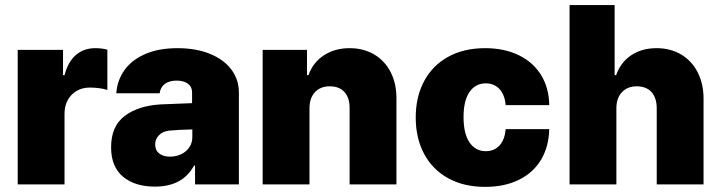

<svg xmlns="http://www.w3.org/2000/svg" viewBox="-20 -727 2841 757"><path d="M49.8 -530.3H228.5V-430.7H234.4Q248.5 -484.4 279.8 -510.7Q311 -537.1 355.5 -537.1Q381.3 -537.1 403.3 -531.2V-372.1Q390.6 -377 370.6 -379.4Q350.6 -381.8 334 -381.8Q305.2 -381.8 282.7 -368.9Q260.3 -356 247.3 -332.8Q234.4 -309.6 234.4 -279.3V0H49.8Z M613.3 -315.4 737.3 -320.3V-363.3Q737.3 -384.8 720.7 -397Q704.1 -409.2 676.8 -409.2Q647.9 -409.2 630.4 -396.5Q612.8 -383.8 609.4 -359.4H438.5Q441.9 -409.2 470 -449.5Q498 -489.7 551.3 -513.4Q604.5 -537.1 679.7 -537.1Q752.4 -537.1 807.4 -514.9Q862.3 -492.7 892.1 -452.9Q921.9 -413.1 921.9 -362.3V0H749V-74.2H745.1Q700.2 8.8 590.8 8.8Q511.7 8.8 464.8 -30.5Q418 -69.8 418 -146.5Q418 -229 471.2 -269.5Q524.4 -310.1 613.3 -315.4ZM650.4 -109.4Q673.8 -109.4 694.1 -118.9Q714.4 -128.4 726.6 -146.5Q738.8 -164.6 738.3 -188.5V-216.8Q680.2 -215.3 646.5 -211.9Q621.6 -209 606.7 -193.8Q591.8 -178.7 591.8 -157.2Q591.8 -134.3 607.9 -121.8Q624 -109.4 650.4 -109.4Z M1200.2 0H1015.6V-530.3H1190.4V-430.7H1196.3Q1213.9 -480.5 1256.8 -508.8Q1299.8 -537.1 1358.4 -537.1Q1413.6 -537.1 1455.8 -512Q1498 -486.8 1520.8 -441.4Q1543.5 -396 1543 -337.9V0H1358.4V-299.8Q1358.9 -340.8 1338.4 -363.8Q1317.9 -386.7 1280.3 -386.7Q1243.2 -386.7 1221.7 -363.5Q1200.2 -340.3 1200.2 -299.8Z M1619.1 -263.7Q1619.1 -345.2 1652.1 -407Q1685.1 -468.8 1746.8 -502.9Q1808.6 -537.1 1892.6 -537.1Q1968.3 -537.1 2025.1 -509.5Q2082 -481.9 2113.3 -431.2Q2144.5 -380.4 2145.5 -312.5H1973.6Q1970.2 -353.5 1949.2 -376Q1928.2 -398.4 1895.5 -398.4Q1855 -398.4 1831.3 -364.5Q1807.6 -330.6 1807.6 -265.6Q1807.6 -199.7 1831.3 -165.3Q1855 -130.9 1895.5 -130.9Q1928.2 -130.9 1949.2 -153.3Q1970.2 -175.8 1973.6 -217.8H2145.5Q2144 -148.9 2113.3 -97.4Q2082.5 -45.9 2025.9 -18.1Q1969.2 9.8 1892.6 9.8Q1808.6 9.8 1746.8 -24.4Q1685.1 -58.6 1652.1 -120.4Q1619.1 -182.1 1619.1 -263.7Z M2410.2 0H2225.6V-707H2403.3V-430.7H2409.2Q2426.8 -481 2468.5 -509Q2510.3 -537.1 2568.4 -537.1Q2623.5 -537.1 2665.8 -512Q2708 -486.8 2731 -441.4Q2753.9 -396 2753.9 -337.9V0H2569.3V-299.8Q2569.3 -340.8 2548.8 -363.8Q2528.3 -386.7 2490.2 -386.7Q2454.1 -386.7 2432.1 -363.5Q2410.2 -340.3 2410.2 -299.8Z"/></svg>

Font: Pretendard Std Black
Style: Regular
Weight: 900
Designer: Base glyphs from Inter by Rasmus Andersson; Hangeul glyphs from Noto Sans CJK(Source Han Sans) by Jang Soo-young and Kan
Foundry: Kil Hyung-jin
Version: Version 1.309